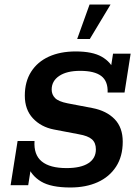

<svg xmlns="http://www.w3.org/2000/svg" viewBox="-20 -821 605 851"><path d="M292 10Q206 10 162 -16.5Q118 -43 102 -89L117 -76L105 0H27L58 -196H133Q129 -135 165 -105.5Q201 -76 275 -76Q338 -76 371.5 -97.5Q405 -119 405 -159Q405 -188 387.5 -203.5Q370 -219 329 -226L219 -247Q162 -258 126 -296.5Q90 -335 90 -397Q90 -459 118 -503Q146 -547 196.5 -570Q247 -593 316 -593Q390 -593 431 -569.5Q472 -546 487 -506H469L481 -583H559L532 -411H457Q459 -461 429 -484Q399 -507 335 -507Q276 -507 242.5 -484.5Q209 -462 209 -424Q209 -402 224 -386.5Q239 -371 280 -363L390 -342Q452 -330 488 -293Q524 -256 524 -193Q524 -128 494.5 -82.5Q465 -37 413 -13.5Q361 10 292 10ZM322 -648 377 -801H470L378 -648Z"/></svg>

Font: Rokkitt SemiBold
Style: Italic
Weight: 600
Italic angle: -9°
Designer: Vernon Adams
Foundry: Vernon Adams
Version: Version 3.103